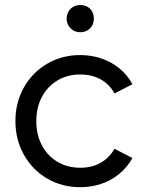

<svg xmlns="http://www.w3.org/2000/svg" viewBox="-20 -739 595 772"><path d="M42 -252Q42 -327.1 76.2 -387.7Q110.4 -448.2 169.9 -482.9Q229.5 -517.6 302.7 -517.6Q348.6 -517.6 389.2 -503.4Q429.7 -489.3 460.9 -463.4Q492.2 -437.5 512.7 -400.4L440.4 -363.3Q419.9 -400.4 384.8 -419.9Q349.6 -439.5 302.7 -439.5Q251 -439.5 210.9 -415.5Q170.9 -391.6 148.4 -349.1Q126 -306.6 126 -252Q126 -197.3 148.4 -154.8Q170.9 -112.3 210.9 -88.4Q251 -64.5 302.7 -64.5Q349.6 -64.5 384.8 -84.5Q419.9 -104.5 440.4 -140.6L512.7 -103.5Q492.2 -67.4 460.9 -41Q429.7 -14.6 389.2 -0.5Q348.6 13.7 302.7 13.7Q229.5 13.7 169.9 -21Q110.4 -55.7 76.2 -116.7Q42 -177.7 42 -252ZM248 -664.1Q248 -679.7 255.4 -692.4Q262.7 -705.1 274.9 -711.9Q287.1 -718.8 302.7 -718.8Q318.4 -718.8 331.1 -711.9Q343.8 -705.1 350.6 -692.4Q357.4 -679.7 357.4 -664.1Q357.4 -648.4 350.6 -636.2Q343.8 -624 331.1 -616.7Q318.4 -609.4 302.7 -609.4Q287.1 -609.4 274.9 -616.7Q262.7 -624 255.4 -636.2Q248 -648.4 248 -664.1Z"/></svg>

Font: Wanted Sans Variable
Style: Regular
Weight: 400
Designer: Original Design by Kil Hyung-jin and Kang Hanbin, Wanted Lab, Inc; Hangeul from Source Han Sans by Jang Soo-young and Ka
Foundry: Wanted Lab, Inc.
Version: Version 1.003;Glyphs 3.2 (3227)